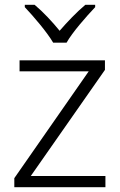

<svg xmlns="http://www.w3.org/2000/svg" viewBox="-20 -785 503 805"><path d="M203 -606H259C283 -649 342 -716 379 -755V-765H338C302 -735 262 -693 230 -656C200 -693 161 -735 125 -765H84V-755C121 -716 178 -649 203 -606ZM422 0V-47H109L420 -492V-532H62V-486H352L40 -38V0Z"/></svg>

Font: Noto Sans Telugu Light
Style: Regular
Weight: 300
Designer: Jelle Bosma - Monotype Design Team
Foundry: Monotype Imaging Inc.
Version: Version 2.005